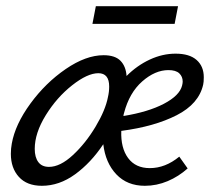

<svg xmlns="http://www.w3.org/2000/svg" viewBox="-20 -594 684 619"><path d="M637 -345Q637 -329 635 -321Q621 -259 549.5 -222.5Q478 -186 371 -172Q369 -117 393 -84.5Q417 -52 463 -52Q513 -52 558 -89L585 -51Q556 -25 520.5 -10Q485 5 447 5Q390 5 355 -32Q320 -69 313 -129Q273 -69 222 -32Q171 5 115 5Q67 5 41 -23.5Q15 -52 15 -98Q15 -115 18 -131Q29 -193 78 -260Q127 -327 192 -371.5Q257 -416 314 -416Q351 -416 368.5 -398Q386 -380 388 -349Q422 -383 463 -402Q504 -421 546 -421Q591 -421 614 -400.5Q637 -380 637 -345ZM569 -331Q569 -347 558 -357.5Q547 -368 523 -368Q480 -368 438.5 -331.5Q397 -295 380 -230Q378 -224 378 -220Q458 -233 508.5 -259.5Q559 -286 567 -318Q569 -326 569 -331ZM328 -281Q332 -298 332 -315Q332 -358 297 -358Q262 -358 212.5 -319Q163 -280 127.5 -222.5Q92 -165 92 -114Q92 -87 103.5 -71.5Q115 -56 138 -56Q174 -56 215 -94Q256 -132 288 -185.5Q320 -239 328 -281ZM289 -574H554L543 -517H278Z"/></svg>

Font: Ysabeau Medium
Style: Italic
Weight: 500
Italic angle: -12°
Designer: Christian Thalmann (Catharsis Fonts)
Version: Version 0.003